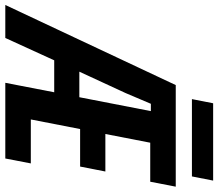

<svg xmlns="http://www.w3.org/2000/svg" viewBox="-122 -772 843 742"><g transform="rotate(90 300.0 -401.5)"><path d="M286.1 -189H162.6L76.2 0H-51.3L258.3 -658.7H650.9L631.8 -560.1H481L447.3 -386.7H592.3L573.2 -289.1H428.2L391.1 -98.6H561L542 0H249.5ZM358.9 -562.5H330.6L289.1 -464.8L206.5 -286.1H305.2ZM328.6 -803.2H627.4L611.3 -721.2H312.5Z"/></g></svg>

Font: Liberation Mono
Style: Bold Italic
Weight: 700
Italic angle: -12°
Monospace: yes
Designer: Steve Matteson
Foundry: Ascender Corporation
Version: Version 2.1.5